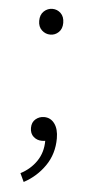

<svg xmlns="http://www.w3.org/2000/svg" viewBox="-48 -491 315 676"><g transform="rotate(5 109.5 -153.0)"><path d="M110 -370Q93 -370 80 -382Q67 -394 67 -415Q67 -437 80 -449Q93 -461 110 -461Q127 -461 139.5 -449Q152 -437 152 -415Q152 -394 139.5 -382Q127 -370 110 -370ZM62 155 48 125Q83 107 104 76Q125 45 125 4Q121 5 113 5Q96 5 83.5 -6Q71 -17 71 -37Q71 -57 84 -68Q97 -79 114 -79Q137 -79 151 -60Q165 -41 165 -8Q165 47 136 89Q107 131 62 155Z"/></g></svg>

Font: CV Source Sans Light
Style: Regular
Weight: 300
Designer: Paul D. Hunt
Foundry: Adobe Systems Incorporated
Version: Version 3.001